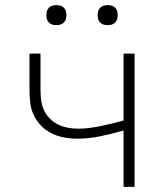

<svg xmlns="http://www.w3.org/2000/svg" viewBox="-20 -729 640 749"><path d="M462 0V-220Q418 -207 372 -197.5Q326 -188 280 -188Q254 -188 228.5 -193Q203 -198 180 -209.5Q157 -221 139 -240Q121 -259 110.5 -282.5Q100 -306 97.5 -332Q95 -358 95 -384V-520H138V-384Q138 -363 140 -342.5Q142 -322 150 -303Q158 -284 172.5 -268.5Q187 -253 205 -244Q223 -235 243.5 -231Q264 -227 285 -227Q308 -227 330 -230Q352 -233 374.5 -237.5Q397 -242 419 -247.5Q441 -253 462 -259V-520H505V0ZM400 -631Q392 -631 384.5 -633Q377 -635 371 -641Q365 -647 363 -654.5Q361 -662 361 -670Q361 -678 363 -685.5Q365 -693 371 -699Q377 -705 384.5 -707Q392 -709 400 -709Q408 -709 415.5 -707Q423 -705 429 -699Q435 -693 437 -685.5Q439 -678 439 -670Q439 -662 437 -654.5Q435 -647 429 -641Q423 -635 415.5 -633Q408 -631 400 -631ZM200 -631Q192 -631 184.5 -633Q177 -635 171 -641Q165 -647 163 -654.5Q161 -662 161 -670Q161 -678 163 -685.5Q165 -693 171 -699Q177 -705 184.5 -707Q192 -709 200 -709Q208 -709 215.5 -707Q223 -705 229 -699Q235 -693 237 -685.5Q239 -678 239 -670Q239 -662 237 -654.5Q235 -647 229 -641Q223 -635 215.5 -633Q208 -631 200 -631Z"/></svg>

Font: Zed Sans Extralight Extended
Style: Regular
Weight: 200
Width: 7
Designer: Belleve Invis
Foundry: Belleve Invis
Version: Version 1.0.0; ttfautohint (v1.8.4)